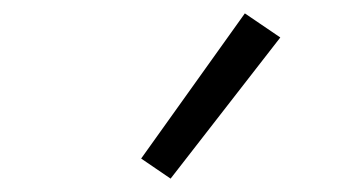

<svg xmlns="http://www.w3.org/2000/svg" viewBox="-20 -815 540 287"><path d="M235 -548 191 -578 346 -795 399 -759Z"/></svg>

Font: Iosevka Fixed SS04 Light
Style: Regular
Weight: 300
Monospace: yes
Designer: Belleve Invis
Foundry: Belleve Invis
Version: Version 32.5.0